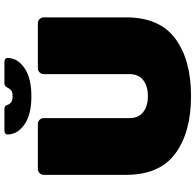

<svg xmlns="http://www.w3.org/2000/svg" viewBox="-28 -868 905 890"><g transform="rotate(-90 425.0 -422.5)"><path d="M484 -855H583Q592 -855 597 -851Q602 -847 602 -842Q602 -795 556 -762.5Q510 -730 424 -730Q339 -730 293 -762.5Q247 -795 247 -842Q247 -847 252 -851Q257 -855 266 -855H365Q380 -855 384 -842Q386 -833 395 -825Q404 -817 424 -817Q444 -817 452 -824Q460 -831 465 -842Q472 -855 484 -855ZM60 -291V-673Q60 -684 68 -692Q76 -700 87 -700H296Q307 -700 315 -692Q323 -684 323 -673V-275Q323 -234 350.5 -212Q378 -190 425 -190Q472 -190 499.5 -212Q527 -234 527 -275V-673Q527 -684 535 -692Q543 -700 554 -700H763Q774 -700 782 -692Q790 -684 790 -673V-291Q790 -136 691.5 -63Q593 10 425 10Q257 10 158.5 -63Q60 -136 60 -291Z"/></g></svg>

Font: Rubik Mono One
Style: Regular
Weight: 400
Designer: Hubert and Fischer with Elvire Volk Leonovitch (Cyrillic Expansion: Cyreal)
Foundry: Hubert and Fischer with Elvire Volk Leonovitch
Version: Version 2.000